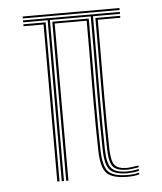

<svg xmlns="http://www.w3.org/2000/svg" viewBox="-47 -642 581 688"><g transform="rotate(-5 243.5 -297.5)"><path d="M148 0V-579H60V-586H408V-579H311V-506Q311 -490.2 310.9 -456.1Q310.8 -422 310.5 -377Q310.2 -332 310.2 -282.4Q310.2 -232.8 310.6 -185Q311 -137.2 312 -98.8Q313.2 -48.5 328.5 -31.4Q343.8 -14.2 385 -14.2Q393.2 -14.2 404.1 -15.5Q415 -16.8 426.8 -19.2V-12.8Q416.2 -10.2 405 -9Q393.8 -7.8 385 -7.8Q339.8 -7.8 322.5 -26Q305.2 -44.2 304 -98.5Q303 -137 302.6 -184.9Q302.2 -232.8 302.2 -282.6Q302.2 -332.5 302.5 -377.8Q302.8 -423 302.9 -456.9Q303 -490.8 303 -506V-579H156V0ZM132 0V-565H60V-572H140V0ZM385 5Q330.8 5 310.1 -15.6Q289.5 -36.2 288 -98Q287 -136.2 286.6 -183.5Q286.2 -230.8 286.2 -280.1Q286.2 -329.5 286.5 -374.6Q286.8 -419.8 286.9 -454.4Q287 -489 287 -506V-565H172V0H164V-572H295V-506Q295 -490 294.9 -455.8Q294.8 -421.5 294.5 -376.2Q294.2 -331 294.2 -281.4Q294.2 -231.8 294.6 -184.1Q295 -136.5 296 -98.2Q297.5 -40.5 316.1 -21Q334.8 -1.5 385 -1.5Q407.5 -1.5 426.8 -6.5V0Q410.5 5 385 5ZM385 -20.5Q349.2 -20.5 335.2 -36Q321.2 -51.5 320 -98.8Q319 -137.5 318.6 -185.2Q318.2 -233 318.2 -282.8Q318.2 -332.5 318.5 -377.6Q318.8 -422.8 318.9 -456.6Q319 -490.5 319 -506V-572H408V-565H327V-506Q327 -492.2 326.9 -458.9Q326.8 -425.5 326.5 -380.2Q326.2 -335 326.2 -284.8Q326.2 -234.5 326.6 -186.1Q327 -137.8 328 -99Q329.2 -56 341.2 -41.5Q353.2 -27 385 -27Q390 -27 400.9 -28.2Q411.8 -29.5 426.8 -32V-25.5Q413.8 -23.2 402.9 -21.9Q392 -20.5 385 -20.5ZM60 -593V-600H408V-593Z"/></g></svg>

Font: Big Shoulders Inline Text SC Thin
Style: Regular
Weight: 100
Designer: Patric King
Foundry: XO Type Co
Version: Version 2.002